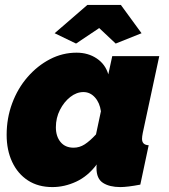

<svg xmlns="http://www.w3.org/2000/svg" viewBox="-20 -750 686 780"><path d="M193 10Q135 10 93.5 -17Q52 -44 29.5 -92Q7 -140 7 -202Q7 -270 29.5 -330.5Q52 -391 92 -437Q132 -483 183 -509.5Q234 -536 291 -536Q338 -536 373 -512.5Q408 -489 420 -448L436 -522H627L560 -210Q557 -195 557 -186Q557 -161 584 -160L550 0Q524 5 503.5 7.5Q483 10 469 10Q425 10 398.5 -7Q372 -24 372 -67Q372 -71 372 -74.5Q372 -78 373 -82Q337 -34 289.5 -12Q242 10 193 10ZM279 -150Q303 -150 324 -163.5Q345 -177 370 -204L390 -298Q385 -333 365.5 -354.5Q346 -376 319 -376Q291 -376 265.5 -356Q240 -336 223.5 -303.5Q207 -271 207 -233Q207 -196 226 -173Q245 -150 279 -150ZM202 -615 335 -730H471L555 -615L450 -573L383 -636L289 -573Z"/></svg>

Font: Raleway Black
Style: Italic
Weight: 900
Italic angle: -12°
Designer: Matt McInerney, Pablo Impallari, Rodrigo Fuenzalida
Foundry: Matt McInerney, Pablo Impallari, Rodrigo Fuenzalida
Version: Version 4.101;RELEASE